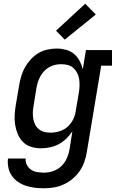

<svg xmlns="http://www.w3.org/2000/svg" viewBox="-20 -789 640 1032"><path d="M217 223Q192 223 167 220Q142 217 119 209.5Q96 202 76.5 188.5Q57 175 43.5 155.5Q30 136 25 112Q20 88 23 63H118Q116 81 124.5 97.5Q133 114 147.5 123.5Q162 133 180 136Q198 139 217 139Q241 139 266 130.5Q291 122 310 103.5Q329 85 339.5 61Q350 37 354 12L369 -83Q355 -62 336.5 -44Q318 -26 295.5 -14Q273 -2 248.5 3Q224 8 200 8Q172 8 146.5 0Q121 -8 103 -26.5Q85 -45 75 -69.5Q65 -94 61 -120.5Q57 -147 59 -175Q61 -203 66 -231L83 -331Q87 -356 94.5 -380.5Q102 -405 114.5 -427.5Q127 -450 145.5 -470Q164 -490 186.5 -503.5Q209 -517 234.5 -522.5Q260 -528 285 -528Q310 -528 334.5 -521.5Q359 -515 377.5 -499.5Q396 -484 407.5 -462.5Q419 -441 425 -417L442 -520H582V-436H524L447 26Q443 53 434 79Q425 105 409.5 128.5Q394 152 371.5 171Q349 190 323 202Q297 214 270 218.5Q243 223 217 223ZM251 -76Q274 -76 298.5 -83Q323 -90 342 -106.5Q361 -123 372.5 -146Q384 -169 387 -192L404 -292Q407 -310 407.5 -328.5Q408 -347 405.5 -364Q403 -381 395 -396.5Q387 -412 374.5 -423.5Q362 -435 345 -439.5Q328 -444 309 -444Q293 -444 277 -440.5Q261 -437 245.5 -428.5Q230 -420 218 -407.5Q206 -395 197.5 -380Q189 -365 184 -349Q179 -333 176 -317L160 -217Q157 -200 156.5 -183Q156 -166 159 -149.5Q162 -133 169.5 -118.5Q177 -104 189.5 -94Q202 -84 218 -80Q234 -76 251 -76ZM328 -576 281 -624 438 -769 495 -711Z"/></svg>

Font: Iosevka Etoile Medium
Style: Italic
Weight: 500
Italic angle: -9°
Designer: Belleve Invis
Foundry: Belleve Invis
Version: Version 22.1.2; ttfautohint (v1.8.4)